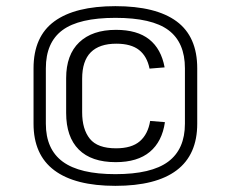

<svg xmlns="http://www.w3.org/2000/svg" viewBox="-20 -842 750 624"><path d="M356 -315Q277 -315 236 -356Q195 -397 195 -475V-588Q195 -664 237.5 -704.5Q280 -745 357 -745Q426 -745 465 -714Q504 -683 515 -623L466 -619Q458 -659 432 -679.5Q406 -700 358 -700Q303 -700 275 -672Q247 -644 247 -586V-477Q247 -422 272 -391Q297 -360 357 -360Q408 -360 434.5 -383Q461 -406 468 -449L516 -445Q507 -382 467 -348.5Q427 -315 356 -315ZM355 -238Q224 -238 156.5 -288.5Q89 -339 89 -440V-620Q89 -723 156.5 -772.5Q224 -822 355 -822Q487 -822 554 -772.5Q621 -723 621 -620V-440Q621 -339 554 -288.5Q487 -238 355 -238ZM355 -276Q472 -276 526.5 -316.5Q581 -357 581 -440V-620Q581 -704 527.5 -744Q474 -784 355 -784Q237 -784 183 -744Q129 -704 129 -620V-440Q129 -357 184 -316.5Q239 -276 355 -276Z"/></svg>

Font: Pathway Extreme 8pt Thin 12pt ExtraLight
Style: Regular
Weight: 250
Version: Version 1.001;gftools[0.9.26]